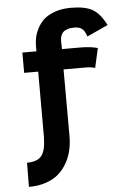

<svg xmlns="http://www.w3.org/2000/svg" viewBox="-58 -735 634 943"><g transform="rotate(-5 259.0 -263.0)"><path d="M266.1 -61.5Q265.6 -24.4 257.6 8.3Q249.5 41 232.4 70.3Q215.3 99.6 190.4 120.6Q165.5 141.6 128.4 153.8Q91.3 166 45.9 166L46.9 46.9Q98.1 46.9 118.7 21Q139.2 -4.9 140.6 -67.4V-394H71.3V-494.1H140.6V-519.5Q140.6 -541 145 -562.3Q149.4 -583.5 162.1 -607.7Q174.8 -631.8 194.6 -649.9Q214.4 -668 248.8 -680.2Q283.2 -692.4 327.1 -692.4Q398.4 -692.4 434.8 -670.9Q471.2 -649.4 500 -592.3L396.5 -544.9Q387.2 -573.7 373.5 -584Q359.9 -594.2 335.9 -594.2Q317.4 -594.2 304 -590.1Q290.5 -585.9 283.2 -579.8Q275.9 -573.7 271.7 -564.2Q267.6 -554.7 266.6 -546.9Q265.6 -539.1 265.6 -528.8L266.6 -494.1H356.4Q408.2 -494.1 442.4 -483.9L420.9 -387.7Q401.9 -394 373 -394H265.6Z"/></g></svg>

Font: Fantasque Sans Mono
Style: Bold
Weight: 700
Monospace: yes
Designer: Jany Belluz
Version: Version 1.8.0 ; ttfautohint (v1.8.2)